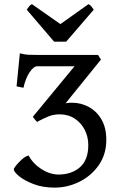

<svg xmlns="http://www.w3.org/2000/svg" viewBox="-20 -876 567 911"><path d="M270.5 -360.4 155.8 -297.4 135.7 -321.8 333.5 -561.5H155.8Q139.6 -561.5 120.4 -533Q101.1 -504.4 91.3 -459.5L58.6 -466.3L74.2 -623Q95.2 -617.2 113.8 -616.2Q132.3 -615.2 164.1 -615.2H445.3L459 -593.3ZM484.4 -212.4Q484.4 -143.6 448.7 -92.5Q413.1 -41.5 356.9 -13.7Q300.8 14.2 238.8 14.2Q182.6 14.2 138.9 -2.7Q95.2 -19.5 70.3 -40.3Q45.4 -61 45.4 -72.8Q45.4 -77.1 56.9 -91.6Q68.4 -106 84.7 -120.4Q101.1 -134.8 115.7 -138.2Q137.2 -98.6 177.2 -73.2Q217.3 -47.9 257.8 -47.9Q319.8 -47.9 359.4 -82.5Q398.9 -117.2 398.9 -187.5Q398.9 -226.6 382.1 -259.8Q365.2 -293 334.5 -313.2Q303.7 -333.5 262.7 -333.5Q235.4 -333.5 212.2 -324.5Q189 -315.4 155.8 -297.9Q152.3 -300.3 145.3 -309.3Q138.2 -318.4 135.7 -322.3Q159.7 -336.9 192.4 -352.3Q225.1 -367.7 259 -378.2Q293 -388.7 320.8 -388.7Q364.3 -388.7 401.6 -368.4Q439 -348.1 461.7 -308.8Q484.4 -269.5 484.4 -212.4ZM293.9 -678.2H236.8L106.9 -830.1Q113.8 -839.8 118.4 -845.9Q123 -852.1 131.3 -856.4L266.6 -761.7L399.9 -856.4Q408.2 -852.1 413.3 -845.9Q418.5 -839.8 424.8 -830.1Z"/></svg>

Font: Gentium Book Plus
Style: Regular
Weight: 400
Designer: Victor Gaultney, Annie Olsen, Iska Routamaa, Becca Hirsbrunner
Foundry: SIL International
Version: Version 6.101